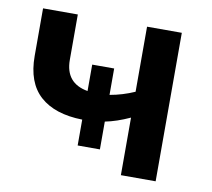

<svg xmlns="http://www.w3.org/2000/svg" viewBox="-65 -607 751 680"><g transform="rotate(10 310.5 -267.0)"><path d="M536 -534V0H411V-207Q363 -185 322 -177V-77H242V-170Q143 -172 90 -219.5Q37 -267 37 -363V-534H162V-371Q162 -287 243 -273V-368H322V-273Q368 -281 411 -300V-534Z"/></g></svg>

Font: Montserrat Alternates SemiBold
Style: Regular
Weight: 600
Designer: Julieta Ulanovsky
Foundry: Julieta Ulanovsky
Version: Version 7.200